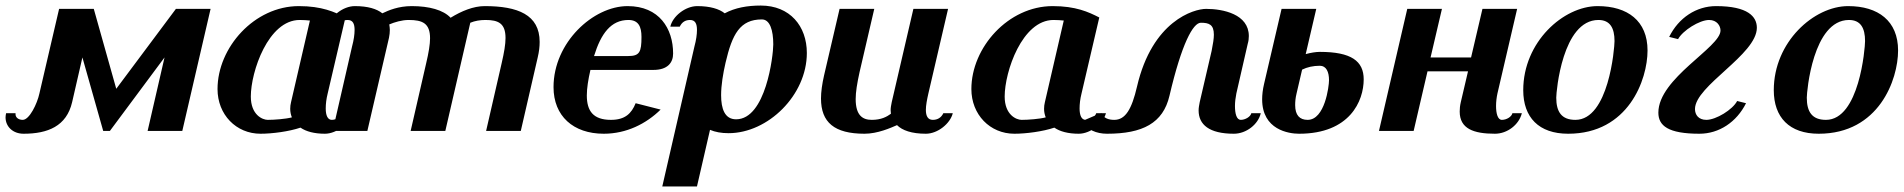

<svg xmlns="http://www.w3.org/2000/svg" viewBox="-66 -472 6861 692"><path d="M194 -104 231 -265 306 0H330L527 -265L466 0H591L693 -440H568L353 -152L272 -440H147L76 -135C68 -98 40 -40 16 -40C0 -40 -10 -49 -10 -60V-64H-44C-45 -59 -46 -54 -46 -49C-46 -16 -20 10 19 10C106 10 174 -17 194 -104Z M1179 -409C1140 -429 1094 -450 1011 -450C851 -450 718 -301 718 -151C718 -59 785 10 873 10C915 10 976 2 1017 -12C1037 2 1067 10 1105 10C1148 10 1194 -28 1203 -64H1168C1165 -52 1146 -40 1130 -40C1115 -40 1108 -56 1108 -81C1108 -97 1110 -115 1115 -135ZM1051 -398 983 -104C981 -96 980 -88 980 -80C980 -69 982 -59 986 -49C964 -43 922 -40 899 -40C880 -40 838 -58 838 -124C838 -214 901 -400 1014 -400C1028 -400 1040 -399 1051 -398Z M1258 0 1336 -336C1338 -346 1339 -355 1339 -364C1339 -371 1338 -377 1337 -384C1356 -392 1382 -400 1407 -400C1457 -400 1484 -388 1484 -334C1484 -312 1479 -282 1470 -244L1414 0H1539L1629 -390C1646 -397 1664 -400 1684 -400C1730 -400 1756 -388 1756 -335C1756 -312 1751 -283 1742 -244L1686 0H1811L1872 -265C1877 -286 1879 -304 1879 -321C1879 -419 1800 -450 1681 -450C1640 -450 1597 -432 1558 -408C1532 -436 1481 -450 1418 -450C1370 -450 1335 -435 1312 -424C1292 -440 1260 -450 1213 -450C1170 -450 1124 -413 1116 -376H1150C1158 -393 1171 -400 1187 -400C1206 -400 1212 -386 1212 -364C1212 -348 1209 -327 1203 -305L1133 0Z M1929 -158C1929 -54 2000 10 2110 10C2192 10 2263 -26 2315 -77L2225 -100C2210 -63 2187 -40 2136 -40C2072 -40 2049 -72 2049 -128C2049 -154 2054 -185 2062 -220H2289C2340 -220 2360 -246 2360 -279C2360 -369 2310 -450 2196 -450C2072 -450 1929 -319 1929 -158ZM2075 -270C2100 -351 2136 -400 2199 -400C2235 -400 2246 -376 2246 -339C2246 -284 2239 -270 2198 -270Z M2842 -281C2842 -378 2781 -452 2676 -452C2627 -452 2583 -444 2546 -424C2526 -440 2493 -450 2447 -450C2404 -450 2358 -413 2350 -376H2384C2392 -393 2405 -400 2421 -400C2440 -400 2446 -386 2446 -364C2446 -348 2443 -327 2437 -305L2321 200H2446L2493 -4C2512 4 2534 8 2560 8C2702 8 2842 -129 2842 -281ZM2587 -42C2546 -42 2533 -80 2533 -129C2533 -165 2540 -207 2549 -246C2573 -349 2601 -402 2680 -402C2709 -402 2721 -363 2721 -312C2721 -271 2694 -42 2587 -42Z M3226 -440 3148 -104C3146 -94 3144 -84 3144 -75C3144 -71 3145 -66 3145 -62C3130 -51 3110 -40 3076 -40C3043 -40 3018 -56 3018 -115C3018 -140 3023 -171 3032 -212L3085 -440H2960L2904 -200C2897 -169 2893 -141 2893 -117C2893 -31 2941 10 3050 10C3097 10 3144 -11 3167 -21C3186 -2 3220 10 3271 10C3314 10 3359 -27 3368 -64H3334C3326 -47 3312 -40 3296 -40C3278 -40 3271 -54 3271 -76C3271 -92 3275 -113 3280 -135L3351 -440Z M3896 -409C3857 -429 3811 -450 3728 -450C3568 -450 3435 -301 3435 -151C3435 -59 3502 10 3590 10C3632 10 3693 2 3734 -12C3754 2 3784 10 3822 10C3865 10 3911 -28 3920 -64H3885C3882 -52 3863 -40 3847 -40C3832 -40 3825 -56 3825 -81C3825 -97 3827 -115 3832 -135ZM3768 -398 3700 -104C3698 -96 3697 -88 3697 -80C3697 -69 3699 -59 3703 -49C3681 -43 3639 -40 3616 -40C3597 -40 3555 -58 3555 -124C3555 -214 3618 -400 3731 -400C3745 -400 3757 -399 3768 -398Z M4390 -135 4431 -314C4434 -324 4435 -333 4435 -342C4435 -421 4342 -440 4281 -440C4237 -440 4087 -397 4032 -160C4013 -78 3990 -40 3950 -40C3931 -40 3912 -45 3903 -65L3833 -35C3852 -4 3886 10 3924 10C4052 10 4126 -28 4149 -127C4193 -315 4234 -390 4262 -390C4291 -390 4309 -384 4309 -347C4309 -333 4306 -314 4301 -289L4258 -104C4256 -93 4254 -84 4254 -74C4254 -23 4292 10 4381 10C4426 10 4469 -24 4478 -64H4444C4441 -51 4422 -40 4406 -40C4391 -40 4385 -62 4385 -90C4385 -104 4387 -120 4390 -135Z M4627 -221C4645 -230 4667 -235 4691 -235C4714 -235 4724 -213 4724 -183C4724 -161 4709 -40 4647 -40C4618 -40 4602 -57 4602 -93C4602 -105 4603 -119 4607 -135ZM4849 -186C4849 -252 4804 -285 4691 -285C4677 -285 4658 -282 4640 -277L4678 -440H4553L4490 -170C4485 -149 4483 -130 4483 -114C4483 -4 4579 10 4616 10C4799 10 4849 -108 4849 -186Z M5331 -135 5402 -440H5277L5236 -265H5090L5131 -440H5006L4904 0H5029L5079 -215H5225L5199 -104C5196 -91 5195 -80 5195 -70C5195 -8 5245 10 5322 10C5367 10 5409 -23 5419 -64H5385C5382 -51 5364 -40 5347 -40C5332 -40 5326 -63 5326 -90C5326 -105 5328 -121 5331 -135Z M5753 -324C5753 -298 5732 -40 5612 -40C5562 -40 5543 -69 5543 -120C5543 -142 5565 -400 5695 -400C5737 -400 5753 -371 5753 -324ZM5872 -290C5872 -397 5800 -450 5692 -450C5569 -450 5424 -321 5424 -147C5424 -49 5480 10 5586 10C5803 10 5872 -185 5872 -290Z M6135 -362C6135 -301 5911 -190 5911 -66C5911 -19 5946 10 6059 10C6130 10 6193 -32 6227 -100L6195 -108C6179 -77 6119 -40 6084 -40C6056 -40 6043 -58 6043 -79C6043 -163 6266 -275 6266 -372C6266 -412 6234 -450 6119 -450C6048 -450 5984 -408 5950 -339L5982 -331C5999 -362 6059 -400 6094 -400C6122 -400 6135 -379 6135 -362Z M6656 -324C6656 -298 6635 -40 6515 -40C6465 -40 6446 -69 6446 -120C6446 -142 6468 -400 6598 -400C6640 -400 6656 -371 6656 -324ZM6775 -290C6775 -397 6703 -450 6595 -450C6472 -450 6327 -321 6327 -147C6327 -49 6383 10 6489 10C6706 10 6775 -185 6775 -290Z"/></svg>

Font: Pfennig
Style: BoldItalic
Weight: 700
Italic angle: -13°
Version: Version 20100423